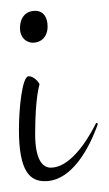

<svg xmlns="http://www.w3.org/2000/svg" viewBox="-20 -344 201 355"><path d="M33 -203C21 -203 15 -144 15 -104C15 -26 36 -9 63 -9C122 -9 154 -95 161 -115L158 -117C138 -77 107 -34 74 -34C58 -34 45 -50 45 -96C45 -165 53 -187 53 -188C53 -190 44 -203 33 -203ZM45 -324C29 -324 17 -313 17 -292C17 -273 30 -265 41 -265C56 -265 68 -276 68 -295C68 -311 61 -324 45 -324Z"/></svg>

Font: Stalemate
Style: Regular
Weight: 400
Designer: Astigmatic (AOETI)
Foundry: Astigmatic (AOETI)
Version: Version 001.000